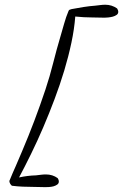

<svg xmlns="http://www.w3.org/2000/svg" viewBox="-20 -769 519 811"><path d="M479.5 -718.8Q479.5 -710.9 472.7 -706.1Q465.8 -701.2 456.5 -698.7Q447.3 -696.3 437.5 -695.3Q427.7 -694.3 421.9 -694.3Q408.2 -694.3 395.5 -694.8Q382.8 -695.3 369.1 -695.3Q351.6 -695.3 334 -696.3Q316.4 -697.3 297.9 -699.2Q293.9 -646.5 281.7 -588.9Q269.5 -531.2 251.5 -471.2Q233.4 -411.1 210.4 -350.1Q187.5 -289.1 162.6 -231Q137.7 -172.9 111.3 -119.1Q85 -65.4 60.5 -19.5Q95.7 -27.3 131.8 -28.3Q142.6 -29.3 152.8 -30.8Q163.1 -32.2 173.8 -32.2Q202.1 -32.2 223.6 -16.6Q225.6 -13.7 227.1 -9.8Q228.5 -5.9 228.5 -2Q228.5 5.9 221.7 10.7Q214.8 15.6 205.6 18.1Q196.3 20.5 186.5 21Q176.8 21.5 170.9 21.5Q159.2 21.5 147 21Q134.8 20.5 122.1 20.5Q99.6 20.5 76.7 19.5Q53.7 18.6 30.3 15.6Q26.4 12.7 22.9 6.8Q19.5 1 19.5 -4.9L20.5 -6.8Q33.2 -38.1 46.9 -68.4Q60.5 -98.6 73.2 -129.9Q100.6 -194.3 125 -258.8Q149.4 -323.2 171.9 -390.6Q190.4 -446.3 204.6 -502.9Q218.8 -559.6 235.4 -615.2Q243.2 -641.6 251 -669.4Q258.8 -697.3 269.5 -722.7Q271.5 -727.5 274.4 -728Q277.3 -728.5 282.2 -730.5Q307.6 -735.4 332.5 -739.3Q357.4 -743.2 382.8 -745.1Q393.6 -746.1 403.8 -747.6Q414.1 -749 424.8 -749Q452.1 -749 474.6 -733.4Q476.6 -730.5 478 -726.6Q479.5 -722.7 479.5 -718.8Z"/></svg>

Font: Calligraffiti
Style: Regular
Weight: 400
Designer: Dathan Boardman
Foundry: Open Window
Version: Version 1.000